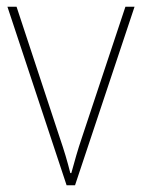

<svg xmlns="http://www.w3.org/2000/svg" viewBox="-20 -548 420 568"><path d="M177 0H202L378 -528H351L223 -143C209 -102 201 -72 191 -36H188C179 -72 170 -102 156 -143L29 -528H2Z"/></svg>

Font: Noto Sans Arabic UI SmCn Th
Style: Regular
Weight: 100
Width: 4
Designer: Monotype Design Team, Nadine Chahine and Nizar Qandah
Foundry: Monotype Imaging Inc.
Version: Version 2.010